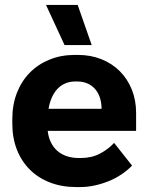

<svg xmlns="http://www.w3.org/2000/svg" viewBox="-20 -755 604 786"><path d="M292 10.8H307.8Q338 10.8 368 4.2Q398 -2.4 425.7 -13.7Q453.4 -25 477.7 -41.4Q502 -57.8 520.6 -77L447.2 -170Q423.4 -144.2 389.3 -126.2Q355.2 -108.2 311.4 -108.2H302Q275 -108.2 252.8 -115.8Q230.6 -123.4 214.5 -137.6Q198.4 -151.8 188.4 -172.3Q178.4 -192.8 175.4 -218.6V-219.2H537.2V-292.6Q537.2 -344.6 519.7 -388.2Q502.2 -431.8 470.5 -463.5Q438.8 -495.2 394.9 -512.7Q351 -530.2 298.6 -530.2H286.4Q229.6 -530.2 182.5 -510.9Q135.4 -491.6 101.6 -457.1Q67.8 -422.6 49.1 -374.4Q30.4 -326.2 30.4 -268.4V-248.8Q30.4 -190.4 49.1 -142.6Q67.8 -94.8 102.2 -60.6Q136.6 -26.4 184.9 -7.8Q233.2 10.8 292 10.8ZM178.8 -309.6Q183.2 -336 192.6 -356.7Q202 -377.4 215.7 -391.7Q229.4 -406 247.6 -413.7Q265.8 -421.4 287.4 -421.4H296.8Q318.4 -421.4 336.3 -414Q354.2 -406.6 367.3 -392.7Q380.4 -378.8 387.7 -358.7Q395 -338.6 395.8 -313.2V-309.6ZM244.2 -570.6H355.4L298 -734.8H168.4Z"/></svg>

Font: Fixel Variable
Style: Regular
Weight: 100
Width: 3
Designer: AlfaBravo + MacPaw
Foundry: Kyrylo Tkachov, Marchela Mozhyna, Serhii Makarenko, Maria Weinstein, Zakhar Kryvoshyya
Version: Version 1.211